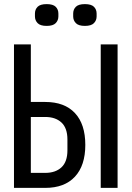

<svg xmlns="http://www.w3.org/2000/svg" viewBox="-20 -914 640 934"><path d="M48 0V-698H130V-418H200Q294 -418 344.5 -364Q395 -310 395 -209Q395 -109 344.5 -54.5Q294 0 200 0ZM470 0V-698H552V0ZM130 -73H200Q250 -73 279 -100Q308 -127 308 -183V-235Q308 -291 279 -318Q250 -345 200 -345H130ZM207 -788Q176 -788 163 -801.5Q150 -815 150 -834V-848Q150 -868 163 -881Q176 -894 207 -894Q238 -894 251 -881Q264 -868 264 -848V-834Q264 -815 251 -801.5Q238 -788 207 -788ZM393 -788Q362 -788 349 -801.5Q336 -815 336 -834V-848Q336 -868 349 -881Q362 -894 393 -894Q424 -894 437 -881Q450 -868 450 -848V-834Q450 -815 437 -801.5Q424 -788 393 -788Z"/></svg>

Font: Lilex Nerd Font
Style: Regular
Weight: 400
Designer: Mike Abbink, Paul van der Laan, Pieter van Rosmalen, Mikhael Khrustik
Foundry: Mikhael Khrustik
Version: Version 2.400; ttfautohint (v1.8.4.7-5d5b);Nerd Fonts 3.3.0